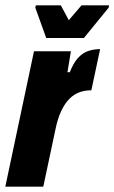

<svg xmlns="http://www.w3.org/2000/svg" viewBox="-38 -703 431 723"><path d="M-18 0 90 -510H229L216 -431H225Q238 -465 255 -484Q272 -503 293 -510.5Q314 -518 339 -518L306 -363Q283 -363 262.5 -356Q242 -349 224.5 -332Q207 -315 193 -286Q179 -257 170 -212L125 0ZM136 -560 95 -674 97 -683H191L221 -627L269 -683H373L371 -674L278 -560Z"/></svg>

Font: Saira Condensed Black
Style: Italic
Weight: 900
Width: 3
Italic angle: -12°
Designer: Hector Gatti with collaboration of the Omnibus-Type team
Foundry: Omnibus-Type
Version: Version 1.101